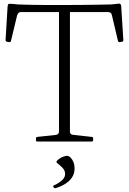

<svg xmlns="http://www.w3.org/2000/svg" viewBox="-20 -763 695 1035"><path d="M298 0V-736H357V0ZM617 -743Q624 -744 627 -742.5Q630 -741 632 -736Q634 -731 634 -719L645 -546Q645 -539 637 -538L625 -536Q618 -535 616 -542L583 -682Q581 -691 575 -694.5Q569 -698 560 -698H93Q84 -698 79.5 -693Q75 -688 72 -679L39 -542Q37 -535 30 -536L17 -538Q10 -540 10 -547L21 -729Q22 -735 23.5 -738.5Q25 -742 30.5 -742.5Q36 -743 47 -742L77 -739Q113 -738 150 -737Q187 -736 231 -736Q275 -736 328 -736Q381 -736 422 -736.5Q463 -737 500 -737.5Q537 -738 578 -739ZM181 0Q174 0 174 -7V-17Q174 -24 181 -25L283 -36Q292 -38 295 -43Q298 -48 298 -57V-220H357V-54Q357 -45 361.5 -41Q366 -37 375 -36L475 -25Q482 -24 482 -17V-7Q482 0 475 0ZM281 251Q274 253 269 247L268 244Q264 238 271 236Q294 226 312.5 210.5Q331 195 331 175Q331 156 317 141.5Q303 127 288 116Q282 111 286 105Q292 98 301.5 91.5Q311 85 322 81Q333 77 341 77Q351 77 360.5 86.5Q370 96 376 111Q382 126 382 144Q382 168 372.5 186Q363 204 347 217Q331 230 314 238Q297 246 281 251Z"/></svg>

Font: Hahmlet ExtraLight
Style: Regular
Weight: 250
Designer: Minjoo Ham & Mark Frömberg
Foundry: hypertype
Version: Version 1.002